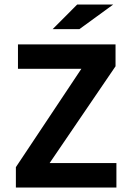

<svg xmlns="http://www.w3.org/2000/svg" viewBox="-20 -836 590 856"><path d="M50.8 0V-90.8L342.8 -529.3H60.1V-638.2H495.1V-540.5L201.2 -108.9H499V0ZM334 -706.1H214.8L324.2 -815.9H484.9ZM0 -638.2Z"/></svg>

Font: Code New Roman
Style: Bold
Weight: 700
Monospace: yes
Designer: Sam Radian
Foundry: Code New Roman
Version: Version 1.508 October 19, 2014